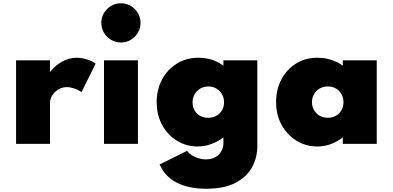

<svg xmlns="http://www.w3.org/2000/svg" viewBox="-20 -882 2408 1177"><path d="M78.5 0V-512H286.5V-440Q318.5 -481.5 361.2 -504.8Q404 -528 449.5 -528Q479 -528 512 -518Q545 -508 566.5 -492L479.5 -317Q461 -331 435.8 -339.5Q410.5 -348 389.5 -348Q363 -348 339.2 -334.2Q315.5 -320.5 301 -298.5Q286.5 -276.5 286.5 -251V0Z M617.5 0V-512H825.5V0ZM721.5 -621.5Q688.5 -621.5 661 -637.8Q633.5 -654 617.2 -681.5Q601 -709 601 -742Q601 -775 617.2 -802.2Q633.5 -829.5 661 -845.8Q688.5 -862 721.5 -862Q754.5 -862 781.8 -845.8Q809 -829.5 825.2 -802.2Q841.5 -775 841.5 -742Q841.5 -709 825.2 -681.5Q809 -654 781.8 -637.8Q754.5 -621.5 721.5 -621.5Z M1243.5 275Q1135.5 275 1062.8 237.2Q990 199.5 958.5 126L1126.5 43Q1145.5 67 1177.2 81Q1209 95 1242.5 95Q1275.5 95 1299.5 81.5Q1323.5 68 1336.5 45.5Q1349.5 23 1349.5 -4V-40Q1314.5 -13 1274.2 1.5Q1234 16 1191 16Q1123 16 1066 -18.5Q1009 -53 974.8 -114.5Q940.5 -176 940.5 -256Q940.5 -333.5 973.5 -395Q1006.5 -456.5 1064.2 -492.2Q1122 -528 1196.5 -528Q1240.5 -528 1280 -515.2Q1319.5 -502.5 1349.5 -479V-512H1557.5V14Q1557.5 83 1525.5 142.5Q1493.5 202 1424.2 238.5Q1355 275 1243.5 275ZM1256 -160Q1284.5 -160 1306.5 -172.5Q1328.5 -185 1341 -206.5Q1353.5 -228 1353.5 -255Q1353.5 -283 1340.8 -304.8Q1328 -326.5 1306.2 -339.2Q1284.5 -352 1257 -352Q1229.5 -352 1207.8 -339.2Q1186 -326.5 1173.2 -304.5Q1160.5 -282.5 1160.5 -254.5Q1160.5 -227.5 1172.5 -206Q1184.5 -184.5 1206.2 -172.2Q1228 -160 1256 -160Z M1925.5 16Q1855.5 16 1798 -19.2Q1740.5 -54.5 1706.5 -116.2Q1672.5 -178 1672.5 -257Q1672.5 -333.5 1704.8 -394.8Q1737 -456 1794 -492Q1851 -528 1925.5 -528Q1969.5 -528 2010.2 -515.2Q2051 -502.5 2081.5 -479V-512H2289.5V0H2081.5V-40Q2045 -12 2006.2 2Q1967.5 16 1925.5 16ZM1989.5 -160Q2017.5 -160 2039.2 -172.5Q2061 -185 2073.2 -206.8Q2085.5 -228.5 2085.5 -256Q2085.5 -284 2073 -305.5Q2060.5 -327 2039 -339.5Q2017.5 -352 1989.5 -352Q1962 -352 1940 -339.5Q1918 -327 1905.2 -305.2Q1892.5 -283.5 1892.5 -256Q1892.5 -228.5 1905 -206.8Q1917.5 -185 1939.5 -172.5Q1961.5 -160 1989.5 -160Z"/></svg>

Font: Spartan Thin Black
Style: Regular
Weight: 900
Version: Version 1.004